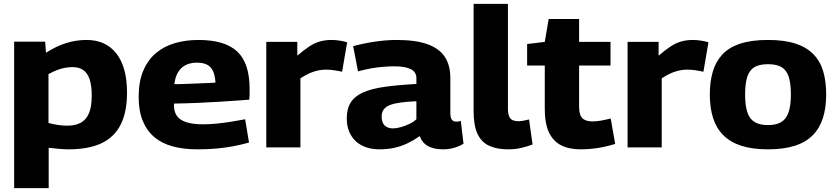

<svg xmlns="http://www.w3.org/2000/svg" viewBox="-20 -760 4310 990"><path d="M53 210V-545H213L217 -488Q272 -523 323 -538.5Q374 -554 426 -554Q526 -554 580.5 -483.5Q635 -413 635 -282Q635 -183 602.5 -118Q570 -53 503.5 -21.5Q437 10 334 10Q310 10 284 7.5Q258 5 231 2V210ZM326 -112Q369 -112 397 -127.5Q425 -143 439 -177Q453 -211 453 -267Q453 -319 442 -351.5Q431 -384 409 -399Q387 -414 354 -414Q336 -414 316 -410.5Q296 -407 275 -399Q254 -391 230 -378V-126Q256 -119 280 -115.5Q304 -112 326 -112Z M998 10Q927 10 871 -5Q815 -20 776 -53Q737 -86 716 -137Q695 -188 695 -260Q695 -340 719 -396Q743 -452 785 -487Q827 -522 883 -538Q939 -554 1004 -554Q1139 -554 1203 -494.5Q1267 -435 1267 -302Q1267 -292 1267 -276Q1267 -260 1265 -246Q1237 -244 1196.5 -241Q1156 -238 1106 -235Q1056 -232 998.5 -229.5Q941 -227 878 -226Q877 -223 877 -220Q877 -217 877 -213Q878 -181 893.5 -160.5Q909 -140 942 -129.5Q975 -119 1026 -119Q1059 -119 1095.5 -122.5Q1132 -126 1169.5 -132Q1207 -138 1244 -145L1264 -25Q1225 -14 1183 -6Q1141 2 1095.5 6Q1050 10 998 10ZM879 -326Q912 -326 944 -327.5Q976 -329 1004.5 -330Q1033 -331 1055 -332Q1077 -333 1091 -334Q1089 -371 1078.5 -393.5Q1068 -416 1047.5 -426.5Q1027 -437 994 -437Q974 -437 955 -431.5Q936 -426 920.5 -413.5Q905 -401 894 -380Q883 -359 879 -326Z M1513 -544V-473Q1547 -502 1574 -520Q1601 -538 1629 -546Q1657 -554 1689 -554Q1708 -554 1729 -551Q1750 -548 1770 -542L1744 -390Q1722 -395 1701 -398Q1680 -401 1661 -401Q1631 -401 1599 -391Q1567 -381 1529 -356V0H1353V-544Z M1768 -150Q1768 -200 1789 -232.5Q1810 -265 1853.5 -284Q1897 -303 1965 -312.5Q2033 -322 2127 -327V-357Q2127 -389 2098 -403.5Q2069 -418 2013 -418Q1988 -418 1956 -415.5Q1924 -413 1891 -407Q1858 -401 1826 -392L1801 -522Q1852 -536 1911.5 -545Q1971 -554 2025 -554Q2122 -554 2183 -532.5Q2244 -511 2273 -467.5Q2302 -424 2302 -359V-180Q2302 -152 2310 -142.5Q2318 -133 2331 -133Q2336 -133 2343 -133.5Q2350 -134 2356 -137L2370 -19Q2349 -6 2322 2Q2295 10 2264 10Q2218 10 2188 -6Q2158 -22 2144 -58Q2114 -37 2082 -21.5Q2050 -6 2014.5 2Q1979 10 1935 10Q1900 10 1869.5 0Q1839 -10 1816.5 -30Q1794 -50 1781 -80Q1768 -110 1768 -150ZM1948 -159Q1948 -128 1963.5 -113Q1979 -98 2006 -98Q2023 -98 2045.5 -104Q2068 -110 2090 -120.5Q2112 -131 2127 -145V-238Q2081 -236 2047 -231.5Q2013 -227 1991 -218.5Q1969 -210 1958.5 -195.5Q1948 -181 1948 -159Z M2599 -740V-201Q2599 -174 2605.5 -159.5Q2612 -145 2624.5 -140Q2637 -135 2652 -135Q2664 -135 2678 -137.5Q2692 -140 2708 -144L2726 -15Q2700 -5 2668.5 2.5Q2637 10 2599 10Q2542 10 2502 -8.5Q2462 -27 2442 -70Q2422 -113 2422 -187V-740Z M2973 10Q2914 10 2873 -11Q2832 -32 2810.5 -77.5Q2789 -123 2789 -197V-422H2698V-533L2789 -544L2809 -662H2966V-544H3128V-422H2966V-209Q2966 -168 2982.5 -151Q2999 -134 3034 -134Q3055 -134 3078 -138Q3101 -142 3129 -149L3152 -18Q3104 -3 3060 3.5Q3016 10 2973 10Z M3376 -544V-473Q3410 -502 3437 -520Q3464 -538 3492 -546Q3520 -554 3552 -554Q3571 -554 3592 -551Q3613 -548 3633 -542L3607 -390Q3585 -395 3564 -398Q3543 -401 3524 -401Q3494 -401 3462 -391Q3430 -381 3392 -356V0H3216V-544Z M3640 -273Q3640 -339 3655.5 -391Q3671 -443 3705 -479.5Q3739 -516 3797 -535Q3855 -554 3940 -554Q4025 -554 4082.5 -535Q4140 -516 4175 -479.5Q4210 -443 4225 -391Q4240 -339 4240 -273Q4240 -205 4223.5 -152.5Q4207 -100 4171.5 -63.5Q4136 -27 4078.5 -8.5Q4021 10 3940 10Q3859 10 3802 -8.5Q3745 -27 3709 -63.5Q3673 -100 3656.5 -152.5Q3640 -205 3640 -273ZM3822 -273Q3822 -216 3833.5 -181Q3845 -146 3871.5 -130.5Q3898 -115 3940 -115Q3982 -115 4008 -130.5Q4034 -146 4046 -181Q4058 -216 4058 -273Q4058 -329 4047 -363.5Q4036 -398 4010.5 -413.5Q3985 -429 3940 -429Q3895 -429 3869.5 -413.5Q3844 -398 3833 -363.5Q3822 -329 3822 -273Z"/></svg>

Font: Georama SemiExpanded
Style: Bold
Weight: 700
Width: 6
Designer: Jean-Baptiste Levee
Foundry: Production Type
Version: Version 1.001